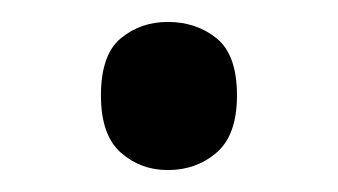

<svg xmlns="http://www.w3.org/2000/svg" viewBox="-20 -141 308 175"><path d="M72 -54Q72 -91 90 -106Q108 -121 133 -121Q159 -121 177.5 -106Q196 -91 196 -54Q196 -18 177.5 -2Q159 14 133 14Q108 14 90 -2Q72 -18 72 -54Z"/></svg>

Font: binaryhoriontal115
Style: Book
Weight: 400
Designer: Jelle Bosma - Monotype Design Team
Foundry: Monotype Imaging Inc.
Version: Version 2.003